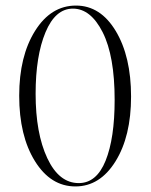

<svg xmlns="http://www.w3.org/2000/svg" viewBox="-20 -657 541 690"><path d="M251 13Q162 13 105.5 -78Q49 -169 49 -313Q49 -455 106 -546Q163 -637 253 -637Q341 -637 396 -545.5Q451 -454 451 -310Q451 -167 395 -77Q339 13 251 13ZM263 1Q327 1 359.5 -79.5Q392 -160 392 -298Q392 -456 349 -541Q306 -626 242 -626Q179 -626 143.5 -541Q108 -456 108 -320Q108 -178 150 -88.5Q192 1 263 1Z"/></svg>

Font: t
Style: Regular
Weight: 300
Designer: Christian Thalmann (Catharsis Fonts)
Version: Version 1.000;PS 002.000;hotconv 1.0.88;makeotf.lib2.5.64775